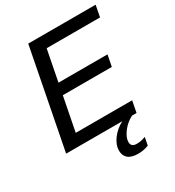

<svg xmlns="http://www.w3.org/2000/svg" viewBox="-204 -779 1011 1107"><g transform="rotate(-30 302.0 -225.5)"><path d="M27.8 0 155.8 -658.7H604.5L589.8 -582.5H234.4L194.3 -376.5H520.5L505.9 -301.3H179.7L135.7 -76.2H511.2L496.6 0ZM388.2 208.5Q343.8 208.5 322 189.7Q300.3 170.9 300.3 138.7Q300.3 99.6 328.4 61.8Q356.4 23.9 401.4 0H466.3Q425.8 21 398.9 56.9Q372.1 92.8 372.1 122.1Q372.1 154.8 410.2 154.8Q437 154.8 468.8 143.1L458.5 195.3Q425.8 208.5 388.2 208.5Z"/></g></svg>

Font: Cousine
Style: Italic
Weight: 400
Italic angle: -12°
Monospace: yes
Designer: Steve Matteson
Foundry: Monotype Imaging Inc.
Version: Version 1.21